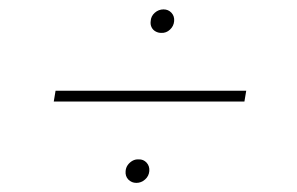

<svg xmlns="http://www.w3.org/2000/svg" viewBox="-20 -492 642 415"><path d="M512.2 -295.9 508.3 -272.5H96.2L100.1 -295.9ZM274.9 -96.7Q264.2 -96.7 257.3 -104Q250.5 -111.3 251.5 -122.1Q252 -129.4 256.1 -135.3Q260.3 -141.1 266.4 -144.5Q272.5 -147.9 279.8 -147.5Q290 -147.9 296.9 -140.4Q303.7 -132.8 302.7 -122.1Q301.8 -111.3 293.5 -104Q285.2 -96.7 274.9 -96.7ZM328.6 -420.9Q321.8 -420.9 316.2 -424.1Q310.5 -427.2 307.6 -433.1Q304.7 -439 305.7 -446.3Q306.2 -457 314.5 -464.4Q322.8 -471.7 333.5 -471.7Q343.8 -471.7 350.6 -464.4Q357.4 -457 356.4 -446.3Q355.5 -435.5 347.4 -428Q339.4 -420.4 328.6 -420.9Z"/></svg>

Font: Inter 24pt Thin
Style: Italic
Weight: 250
Italic angle: -9.3988°
Version: Version 4.001;git-66647c0bb